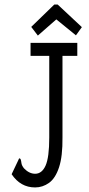

<svg xmlns="http://www.w3.org/2000/svg" viewBox="-20 -811 390 842"><path d="M134 11Q70 11 31 -47L60 -108L64 -117L70 -114Q73 -106 74 -96Q75 -86 85 -73Q108 -49 134 -49Q164 -49 180 -85Q196 -121 196 -208V-566H114V-623H319V-566H254V-209Q255 -126 239 -77.5Q223 -29 195 -9Q167 11 134 11ZM146 -655 117 -693 218 -791H233L339 -692L313 -656L227 -726Z"/></svg>

Font: Inconsolata ExtraCondensed
Style: Regular
Weight: 400
Width: 2
Monospace: yes
Designer: Raph Levien, Cyreal, Brenton Simpson
Foundry: Raph Levien, Cyreal, Google
Version: Version 3.000; ttfautohint (v1.8.2.53-6de2)